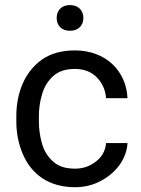

<svg xmlns="http://www.w3.org/2000/svg" viewBox="-20 -740 563 769"><path d="M280.3 -64.5C242.7 -64.5 213.9 -73.7 192.9 -92.8C171.9 -111.3 156.7 -135.3 148.4 -164.1C140.1 -192.9 135.7 -223.1 135.7 -253.9V-274.4C135.7 -305.2 140.1 -335 148.9 -363.8C157.2 -392.6 172.4 -416.5 193.4 -435.5C214.4 -454.6 243.2 -463.9 280.3 -463.9C316.4 -463.9 345.7 -452.6 368.2 -429.7C390.1 -406.7 402.3 -379.4 404.8 -346.7H490.7C485.8 -455.6 403.8 -538.1 280.3 -538.1C227.5 -538.1 183.6 -525.9 148.9 -502C79.1 -453.1 45.4 -368.7 45.4 -274.4V-253.9C45.4 -206.5 54.2 -163.1 71.3 -123C105.5 -43 174.3 9.8 280.3 9.8C317.9 9.8 352.1 1.5 383.3 -15.1C445.8 -47.9 487.3 -104.5 490.7 -167H404.8C402.3 -137.2 389.2 -112.8 365.2 -93.8C340.8 -74.2 312.5 -64.5 280.3 -64.5ZM207 -668C207 -639.2 225.1 -616.7 260.3 -616.7C294.9 -616.7 314 -639.2 314 -668C314 -696.8 294.9 -719.7 260.3 -719.7C225.1 -719.7 207 -696.8 207 -668Z"/></svg>

Font: Vazirmatn
Style: Regular
Weight: 400
Designer: Saber Rastikerdar
Foundry: Saber Rastikerdar
Version: Version 33.003